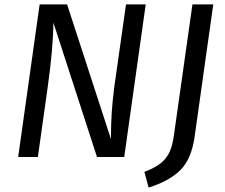

<svg xmlns="http://www.w3.org/2000/svg" viewBox="-20 -709 1017 867"><path d="M541 0H418L221 -607Q220 -488 195 -313L151 0H62L159 -689H283L481 -81Q481 -149 484.5 -200.5Q488 -252 496 -316L549 -689H638ZM859 -93Q845 9 794.5 59Q744 109 651 138L632 67Q680 49 706.5 27.5Q733 6 746.5 -24.5Q760 -55 766 -103L849 -689H943Z"/></svg>

Font: FiraGO
Style: Italic
Weight: 400
Italic angle: -8°
Designer: bBox Type GmbH
Foundry: bBox Type GmbH
Version: Version 1.001